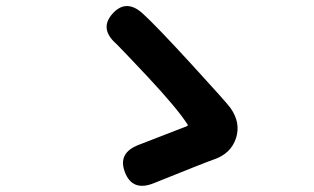

<svg xmlns="http://www.w3.org/2000/svg" viewBox="-20 -668 1040 636"><path d="M489 -61Q419 -33 394 -97Q369 -161 439 -188L599 -250Q604 -252 601 -256Q568 -308 468 -415Q372 -517 365 -523Q308 -573 353 -623Q398 -673 453 -623Q499 -581 614 -455.5Q729 -330 743 -311Q778 -262 762 -211Q745 -159 689 -140Q655 -128 489 -61Z"/></svg>

Font: Resource Han Rounded KR
Style: Bold
Weight: 700
Designer: Cyano Hao (round all glyphs); Ryoko NISHIZUKA 西塚涼子 (kana, bopomofo & ideographs); Paul D. Hunt (Latin, Greek & Cyrillic)
Foundry: Cyano Hao
Version: 0.990